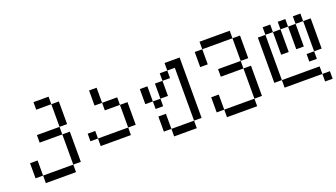

<svg xmlns="http://www.w3.org/2000/svg" viewBox="-57 -934 2614 1494"><g transform="rotate(-20 1250.0 -187.5)"><path d="M125 62.5V125H375V62.5ZM125 62.5Q125 62.5 125 -62.5H62.5Q62.5 -62.5 62.5 62.5ZM375 62.5H437.5Q437.5 62.5 437.5 -187.5H375Q375 -187.5 375 62.5ZM375 -187.5V-250H187.5V-187.5ZM375 -250H437.5V-437.5H375ZM375 -437.5V-500H250V-437.5Z M625 -62.5V0H875V-62.5ZM625 -62.5V-125H562.5V-62.5ZM875 -62.5H937.5V-250H875ZM875 -250V-312.5H750V-250ZM750 -312.5Q750 -312.5 750 -437.5H687.5Q687.5 -437.5 687.5 -312.5Z M1187.5 62.5V125H1375V62.5ZM1187.5 62.5Q1187.5 62.5 1187.5 -62.5H1125Q1125 -62.5 1125 62.5ZM1375 62.5H1437.5Q1437.5 62.5 1437.5 -437.5H1312.5V-375H1250V-312.5H1187.5Q1187.5 -312.5 1187.5 -187.5H1125V-125H1187.5V-187.5H1250Q1250 -187.5 1250 -312.5H1312.5V-375H1375ZM1125 -187.5Q1125 -187.5 1125 -312.5H1062.5Q1062.5 -312.5 1062.5 -187.5Z M1625 62.5V125H1875V62.5ZM1625 62.5Q1625 62.5 1625 -62.5H1562.5Q1562.5 -62.5 1562.5 62.5ZM1875 62.5H1937.5Q1937.5 62.5 1937.5 -187.5H1875Q1875 -187.5 1875 62.5ZM1875 -187.5V-250H1687.5V-187.5ZM1875 -250H1937.5V-437.5H1875ZM1562.5 -437.5Q1562.5 -437.5 1562.5 -312.5H1625Q1625 -312.5 1625 -437.5ZM1625 -437.5H1875V-500H1625Z M2500 125V62.5H2437.5V125ZM2437.5 62.5V0H2125V62.5ZM2125 0Q2125 0 2125 -375H2062.5Q2062.5 -375 2062.5 0ZM2437.5 -125H2375V-62.5H2437.5ZM2437.5 -125H2500Q2500 -125 2500 -375H2437.5Q2437.5 -375 2437.5 -125ZM2187.5 -375V-187.5H2250V-375ZM2312.5 -375V-187.5H2375V-375ZM2125 -375H2187.5V-437.5H2125ZM2250 -375H2312.5V-437.5H2250ZM2375 -375H2437.5V-437.5H2375Z"/></g></svg>

Font: CalcUnifontExMono
Style: Regular
Weight: 500
Version: Version 15.0.06